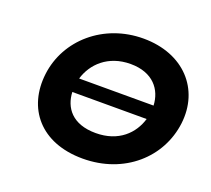

<svg xmlns="http://www.w3.org/2000/svg" viewBox="-123 -887 1149 1044"><g transform="rotate(20 452.0 -365.5)"><path d="M714.3 -405H283.7C310.2 -495 389.9 -575 520.4 -575C651.7 -575 710.3 -495 714.3 -405ZM273.9 -323.4H703.9C677.6 -234.8 602.2 -156.8 469 -156.8C332.2 -156.8 277.9 -234.8 273.9 -323.4ZM103.7 -365.9C78.5 -161.1 205.2 -2.1 450 -2.1C691.1 -2.1 865 -161.1 890.2 -365.9C915.3 -570.8 772.9 -728.9 539.2 -728.9C308.9 -728.9 128.8 -570.8 103.7 -365.9Z"/></g></svg>

Font: Hussar
Style: BdSuprExtOblOne
Weight: 700
Foundry: Cannot Into Space Fonts
Version: Version 2.00